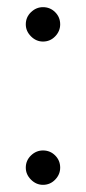

<svg xmlns="http://www.w3.org/2000/svg" viewBox="-20 -518 240 536"><path d="M52 -450Q52 -431 66.5 -416.5Q81 -402 100 -402Q120 -402 134 -416.5Q148 -431 148 -450Q148 -470 134 -484Q120 -498 100 -498Q81 -498 66.5 -484Q52 -470 52 -450ZM52 -50Q52 -31 66.5 -16.5Q81 -2 100 -2Q120 -2 134 -16.5Q148 -31 148 -50Q148 -70 134 -84Q120 -98 100 -98Q81 -98 66.5 -84Q52 -70 52 -50Z"/></svg>

Font: Matrix Sans Print
Style: Regular
Weight: 400
Designer: Brad Neil
Version: Version 1.100